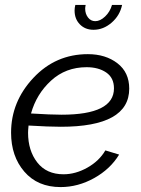

<svg xmlns="http://www.w3.org/2000/svg" viewBox="-20 -750 574 780"><path d="M360 -629Q326 -629 304.5 -651Q283 -673 283 -707Q283 -718 286 -730H328Q326 -720 326 -715Q326 -694 337.5 -679Q349 -664 367 -664Q387 -664 407 -683Q427 -702 435 -730H476Q467 -687 433.5 -658Q400 -629 360 -629ZM227 -235Q179 -235 96 -240Q94 -220 94 -211Q94 -138 131.5 -90Q169 -42 238 -42Q287 -42 335 -69Q383 -96 408 -139L464 -122Q428 -63 362.5 -26.5Q297 10 226 10Q133 10 79 -52.5Q25 -115 25 -211Q25 -337 115.5 -433.5Q206 -530 337 -530Q409 -530 457 -493Q505 -456 505 -390Q505 -235 227 -235ZM332 -477Q247 -477 187.5 -422.5Q128 -368 106 -289Q186 -284 230 -284Q443 -284 443 -391Q443 -434 411.5 -455.5Q380 -477 332 -477Z"/></svg>

Font: Raleway-v4020
Style: Italic
Weight: 400
Italic angle: -12°
Designer: Matt McInerney, Pablo Impallari, Rodrigo Fuenzalida
Foundry: Matt McInerney, Pablo Impallari, Rodrigo Fuenzalida
Version: Version 4.020;PS 004.020;hotconv 1.0.88;makeotf.lib2.5.64775